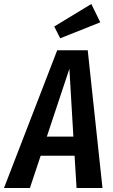

<svg xmlns="http://www.w3.org/2000/svg" viewBox="-59 -943 569 963"><path d="M325 0 315 -162H145L91 0H-39L228 -691H381L455 0ZM176 -258H309L289 -598ZM399 -923 444 -831 243 -751 213 -810Z"/></svg>

Font: Fira Sans Extra Condensed Medium
Style: Italic
Weight: 500
Width: 3
Italic angle: -8°
Designer: Carrois Corporate & Edenspiekermann AG
Foundry: Carrois Corporate GbR & Edenspiekermann AG
Version: Version 4.203